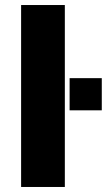

<svg xmlns="http://www.w3.org/2000/svg" viewBox="-20 -744 425 764"><path d="M64 0V-724H238V0ZM257 -305V-433H385V-305Z"/></svg>

Font: Archivo SemiExpanded ExtraBold
Style: Regular
Weight: 800
Width: 6
Designer: Hector Gatti
Foundry: Omnibus-Type
Version: Version 2.001; ttfautohint (v1.8.3)